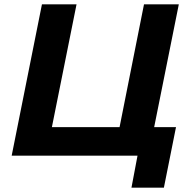

<svg xmlns="http://www.w3.org/2000/svg" viewBox="-20 -720 881 888"><path d="M807 -700H646L533 -132H220L334 -700H174L34 0H616L588 148H738L794 -132H693Z"/></svg>

Font: AWKNG-Font
Style: Bold Italic
Weight: 700
Italic angle: -11.3°
Designer: Awakening Church
Foundry: Awakening Church
Version: Version 1.700;PS 001.700;hotconv 1.0.88;makeotf.lib2.5.64775